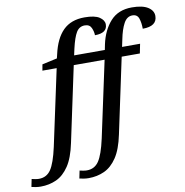

<svg xmlns="http://www.w3.org/2000/svg" viewBox="-244 -868 1161 1207"><g transform="rotate(-10 337.0 -265.0)"><path d="M-81 240Q-96 240 -113 237.5Q-130 235 -140 232L-130 183Q-122 185 -108.5 187.5Q-95 190 -84 190Q-35 190 -7.5 149.5Q20 109 42 9L146 -476H55L62 -515L158 -536L164 -561Q186 -660 236.5 -710Q287 -760 373 -760Q439 -760 468.5 -740Q498 -720 498 -694Q498 -638 419 -638Q419 -661 408 -685.5Q397 -710 366 -710Q331 -710 312 -678.5Q293 -647 277 -577L268 -536H463H464L471 -571Q490 -659 540 -714.5Q590 -770 677 -770Q745 -770 779.5 -748Q814 -726 814 -692Q814 -626 722 -626Q722 -664 712.5 -692Q703 -720 672 -720Q637 -720 616.5 -682Q596 -644 584 -583L574 -536H689L677 -476H561L459 3Q440 95 405.5 146.5Q371 198 325 219Q279 240 225 240Q210 240 193 237.5Q176 235 166 232L176 183Q184 185 197.5 187.5Q211 190 222 190Q271 190 298.5 149.5Q326 109 348 9L452 -476H255L153 3Q134 95 99.5 146.5Q65 198 19 219Q-27 240 -81 240Z"/></g></svg>

Font: Noto Serif Medium
Style: Italic
Weight: 500
Italic angle: -12°
Designer: Monotype Design Team
Foundry: Monotype Imaging Inc.
Version: Version 2.014; ttfautohint (v1.8.4.7-5d5b)